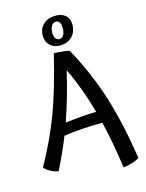

<svg xmlns="http://www.w3.org/2000/svg" viewBox="-148 -1021 925 1216"><g transform="rotate(-15 314.0 -413.0)"><path d="M613 74Q592 86 567 94Q542 102 507 107Q495 22 481 -54.5Q467 -131 450 -201Q379 -201 315 -196.5Q251 -192 197 -184Q176 -131 152.5 -79Q129 -27 103 24Q75 19 52.5 6.5Q30 -6 13 -24Q99 -178 155.5 -327.5Q212 -477 267 -706Q300 -705 323 -702.5Q346 -700 369 -694Q465 -519 521 -341Q577 -163 613 74ZM318 -581Q296 -488 273.5 -410Q251 -332 226 -262Q279 -269 330.5 -273Q382 -277 430 -278Q408 -359 380.5 -433.5Q353 -508 318 -581ZM228 -831Q228 -877 258.5 -905Q289 -933 339 -933Q380 -933 404 -911.5Q428 -890 428 -853Q428 -803 398 -773Q368 -743 318 -743Q278 -743 253 -767.5Q228 -792 228 -831ZM363 -845Q363 -870 354.5 -883Q346 -896 330 -896Q313 -896 302 -878.5Q291 -861 291 -832Q291 -810 300.5 -796.5Q310 -783 326 -783Q343 -783 353 -800Q363 -817 363 -845Z"/></g></svg>

Font: Atma Medium
Style: Regular
Weight: 500
Designer: Gregori Vincens, Jeremie Hornus, Riccardo Olocco, Yoann Minet.
Foundry: black foundry
Version: Version 1.101;PS 1.100;hotconv 1.0.86;makeotf.lib2.5.63406